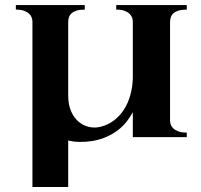

<svg xmlns="http://www.w3.org/2000/svg" viewBox="-20 -545 800 763"><path d="M441.9 -524.9H722.2V-506.8Q701.7 -506.8 688.7 -502.7Q675.8 -498.5 668.5 -491.5Q661.1 -484.4 658.4 -475.3Q655.8 -466.3 655.8 -456.1V-65.9Q655.8 -58.6 658.4 -50.3Q661.1 -42 668.5 -34.9Q675.8 -27.8 688.7 -22.9Q701.7 -18.1 722.2 -18.1V0H507.8V-99.1Q497.6 -80.1 483.4 -62Q469.2 -43.9 450 -28.8Q430.7 -13.7 405.5 -2.2Q380.4 9.3 349.1 15.1Q321.3 19.5 296.6 19Q272 18.6 251 13.2V198.2H108.9V-459Q108.9 -466.3 106.2 -474.6Q103.5 -482.9 96.2 -490Q88.9 -497.1 76.2 -502Q63.5 -506.8 43 -506.8V-524.9H316.9V-506.8Q296.9 -506.8 283.9 -502.7Q271 -498.5 263.7 -491.5Q256.3 -484.4 253.7 -475.3Q251 -466.3 251 -456.1V-167Q251 -128.9 262.7 -102.5Q274.4 -76.2 293 -60.8Q311.5 -45.4 334.2 -40.5Q356.9 -35.6 378.9 -41Q409.2 -48.3 432.9 -66.4Q456.5 -84.5 472.9 -110.1Q489.3 -135.7 498 -167.5Q506.8 -199.2 507.8 -233.9V-459Q507.8 -466.3 505.1 -474.6Q502.4 -482.9 495.1 -490Q487.8 -497.1 475.1 -502Q462.4 -506.8 441.9 -506.8Z"/></svg>

Font: Uncial Antiqua
Style: Regular
Weight: 400
Version: Version 1.000